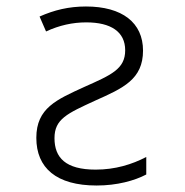

<svg xmlns="http://www.w3.org/2000/svg" viewBox="-20 -562 570 592"><path d="M278 10C341 10 395 -5 431 -24V-78C387 -55 335 -39 275 -39C182 -39 148 -76 148 -136C148 -195 187 -212 274 -252C359 -290 421 -317 421 -406C421 -492 357 -542 245 -542C192 -542 147 -531 102 -511L122 -465C163 -484 204 -493 246 -493C322 -493 366 -464 366 -407C366 -349 323 -331 240 -294C155 -255 92 -229 92 -137C92 -44 154 10 278 10Z"/></svg>

Font: Noto Sans Mono Condensed Light
Style: Regular
Weight: 300
Width: 3
Designer: Monotype Design Team
Foundry: Monotype Imaging Inc.
Version: Version 2.014